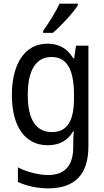

<svg xmlns="http://www.w3.org/2000/svg" viewBox="-20 -786 570 1051"><path d="M216 -617V-606H269C312 -642 381 -716 406 -757V-766H306C285 -721 251 -666 216 -617ZM244 245C392 245 464 167 464 14V-536H396L386 -467H381C347 -522 301 -547 239 -547C118 -547 45 -439 45 -266C45 -92 118 9 241 9C301 9 349 -13 381 -68H384C382 -51 381 -21 381 -5V19C381 113 341 172 244 172C195 172 128 157 78 130V210C127 233 185 245 244 245ZM265 -63C175 -63 132 -134 132 -267C132 -399 175 -474 262 -474C343 -474 385 -411 385 -267V-246C385 -119 344 -63 265 -63Z"/></svg>

Font: Noto Sans Mono Condensed
Style: Regular
Weight: 400
Width: 3
Designer: Monotype Design Team
Foundry: Monotype Imaging Inc.
Version: Version 2.014